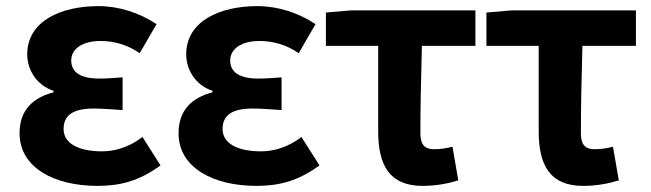

<svg xmlns="http://www.w3.org/2000/svg" viewBox="-20 -594 2129 628"><path d="M299 14C371 14 434 -1 505 -53L446 -146C401 -111 353 -99 314 -99C233 -99 188 -127 188 -172C188 -218 220 -239 287 -239C317 -239 349 -236 381 -234V-341C355 -339 328 -337 305 -337C243 -337 213 -358 213 -396C213 -436 252 -460 309 -460C354 -460 398 -447 437 -420L492 -515C437 -552 369 -574 302 -574C179 -574 69 -525 69 -416C69 -369 97 -316 155 -297V-292C89 -275 44 -235 44 -158C44 -46 157 14 299 14Z M819 14C891 14 954 -1 1025 -53L966 -146C921 -111 873 -99 834 -99C753 -99 708 -127 708 -172C708 -218 740 -239 807 -239C837 -239 869 -236 901 -234V-341C875 -339 848 -337 825 -337C763 -337 733 -358 733 -396C733 -436 772 -460 829 -460C874 -460 918 -447 957 -420L1012 -515C957 -552 889 -574 822 -574C699 -574 589 -525 589 -416C589 -369 617 -316 675 -297V-292C609 -275 564 -235 564 -158C564 -46 677 14 819 14Z M1362 14C1407 14 1447 6 1479 -4L1460 -114C1436 -108 1419 -106 1399 -106C1372 -106 1355 -118 1355 -158C1355 -236 1357 -340 1360 -444H1535V-560H1128L1046 -553V-444H1217V-164C1217 -55 1253 14 1362 14Z M1887 14C1932 14 1972 6 2004 -4L1985 -114C1961 -108 1944 -106 1924 -106C1897 -106 1880 -118 1880 -158C1880 -236 1882 -340 1885 -444H2060V-560H1653L1571 -553V-444H1742V-164C1742 -55 1778 14 1887 14Z"/></svg>

Font: Noto Sans JP
Style: Bold
Weight: 700
Designer: Ryoko NISHIZUKA  (kana, bopomofo & ideographs); Paul D. Hunt (Latin, Greek & Cyrillic); Sandoll Communications , Soo-you
Foundry: Adobe
Version: Version 2.002;hotconv 1.0.116;makeotfexe 2.5.65601